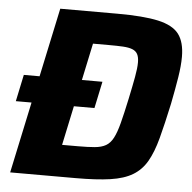

<svg xmlns="http://www.w3.org/2000/svg" viewBox="-50 -738 791 789"><g transform="rotate(5 345.0 -344.0)"><path d="M18.2 -293.6 41.5 -404H365.8L342.5 -293.6ZM20.5 0 167 -688H402.8Q510.5 -688 571.3 -674.6Q632.2 -661.1 657.3 -628.1Q682.3 -595 682.3 -534.2Q682.3 -497.9 674.6 -449.6Q666.9 -401.3 654.3 -338Q636.2 -253.7 620.4 -194.3Q604.6 -135 582.6 -96.9Q560.5 -58.9 525 -37.7Q489.5 -16.4 433.1 -8.2Q376.6 0 290.9 0ZM223.2 -131.3H288Q330.5 -131.3 358.1 -133.8Q385.6 -136.3 403.5 -146.5Q421.3 -156.7 433.3 -179.4Q445.3 -202.1 455.6 -241.7Q465.9 -281.2 479.2 -343.6Q490.8 -398.3 497.5 -435.2Q504.3 -472.2 504.3 -495.7Q504.3 -517.6 497.5 -530.2Q490.7 -542.7 475.7 -548.4Q460.6 -554.1 436.9 -555.4Q413.1 -556.7 378.3 -556.7H313.5Z"/></g></svg>

Font: Saira Thin
Style: Italic
Weight: 100
Italic angle: -12°
Designer: Hector Gatti with collaboration of the Omnibus-Type team
Foundry: Omnibus-Type
Version: Version 1.101